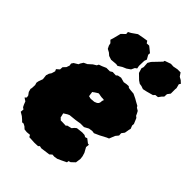

<svg xmlns="http://www.w3.org/2000/svg" viewBox="-235 -868 998 998"><g transform="rotate(45 263.5 -369.0)"><path d="M208 29 191 28 170 27 164 16 142 18 124 16 112 5 99 -2 89 -1 80 -10 65 -23 45 -35 47 -53 37 -60 31 -72 24 -90 7 -101 15 -110 13 -122 2 -137 -3 -155 -1 -163 0 -186 -4 -199 -2 -211 7 -236 4 -262 9 -278 17 -290 23 -310 18 -321 34 -335 35 -352 49 -367 55 -384 53 -397 60 -408 83 -422 86 -430 96 -446 115 -455 136 -474 154 -485 159 -495 176 -501 199 -511H224L237 -519L261 -518L269 -525L289 -529L315 -522L332 -525L348 -526L355 -520L369 -518L393 -516L418 -504L430 -497L452 -485L457 -477L472 -468L478 -457L484 -444L493 -437L506 -406L505 -394L512 -376L509 -365L505 -341L493 -325L494 -309L481 -293L468 -261L456 -256L422 -238L393 -225L379 -227L358 -224L334 -211H307L289 -208L276 -206L237 -202L226 -197L207 -185L210 -173L213 -160L216 -158L224 -150H236L262 -149L267 -155L292 -161L302 -173L312 -181L347 -185L365 -184L375 -178L387 -182L409 -165L417 -164L415 -145L430 -118L436 -98L438 -81L434 -52L414 -33L402 -29L401 -19L372 -5L352 4L334 7L319 6L307 17L277 21L255 24L242 21L235 28ZM250 -340H262L268 -341H272L280 -342L287 -345L292 -347L296 -350L300 -354L303 -361L304 -368V-373L306 -378L308 -384H303L298 -385H290L283 -386L277 -387L273 -388L264 -389L257 -385L251 -381L246 -378L241 -374L235 -370L236 -364L237 -356L238 -350L239 -343L245 -342ZM411 -567 394 -573 380 -575 365 -585 337 -612 329 -638 333 -651 331 -680 341 -697 385 -743 387 -751 421 -763 440 -762 465 -767H488L501 -748L517 -739L531 -726L525 -717L531 -694L530 -685V-653L518 -637L517 -618L507 -608L496 -593L478 -591L470 -582L434 -572ZM186 -558 165 -565 151 -577 134 -586 126 -602 123 -616 110 -629 115 -645 126 -688 147 -708 146 -722 161 -730 191 -751 223 -757 249 -761 257 -749 274 -750 283 -743 305 -725 304 -713 317 -690 312 -676 311 -638 314 -622 304 -615 295 -596 275 -582 254 -573 232 -559 221 -561Z"/></g></svg>

Font: Winky Rough Black
Style: Italic
Weight: 900
Italic angle: -8.97852°
Designer: Simon Atzbach
Foundry: typofactur
Version: Version 1.206; ttfautohint (v1.8.4.7-5d5b)